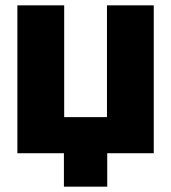

<svg xmlns="http://www.w3.org/2000/svg" viewBox="-20 -573 640 718"><path d="M45 0V-553H220V-135H380V-553H555V0H381V125H219V0Z"/></svg>

Font: Noto Sans Mono Black
Style: Regular
Weight: 900
Designer: Monotype Design Team
Foundry: Monotype Imaging Inc.
Version: Version 2.014